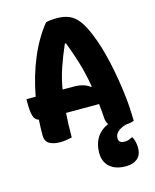

<svg xmlns="http://www.w3.org/2000/svg" viewBox="-138 -802 925 1145"><g transform="rotate(-15 325.0 -230.0)"><path d="M227 0Q209 4 190.5 7Q172 10 155 10Q113 10 87.5 -5Q62 -20 62 -57Q62 -105 65 -153Q40 -160 32.5 -188.5Q25 -217 25 -265V-290H82Q105 -414 149.5 -520Q194 -626 257 -703Q282 -710 325 -710Q369 -710 400.5 -696.5Q432 -683 457.5 -650Q483 -617 507 -558Q540 -479 564 -371Q588 -263 601 -148Q605 -112 607 -75Q609 -38 610 0Q588 8 558 10L554 11Q523 21 506 37Q489 53 489 75Q489 106 525 106Q539 106 549 103Q559 100 571 93H577Q593 125 593 161Q593 207 566 228.5Q539 250 495 250Q432 250 396.5 218.5Q361 187 361 131Q361 79 384.5 40Q408 1 457 -21Q446 -36 444 -58Q441 -107 436 -150H232Q227 -84 227 0ZM314 -290Q380 -290 416 -261L421 -263Q406 -349 385.5 -416Q365 -483 339 -551H332Q302 -482 281 -421Q260 -360 248 -290Z"/></g></svg>

Font: Recursive Sn Csl St XBd
Style: Regular
Weight: 800
Version: Version 1.085;hotconv 1.1.0;makeotfexe 2.6.0; ttfautohint (v